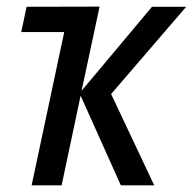

<svg xmlns="http://www.w3.org/2000/svg" viewBox="-20 -558 581 578"><path d="M75.2 0 173.3 -461.4H43.9L60.1 -537.6L279.8 -538.1L225.6 -284.7L437.5 -537.6H540.5L314.5 -274.9L444.3 0H343.8L222.7 -270L165.5 0Z"/></svg>

Font: Open Sans SemiCondensed Medium
Style: Italic
Weight: 500
Width: 4
Italic angle: -12°
Designer: Monotype Design Team
Foundry: Monotype Imaging Inc.
Version: Version 3.000